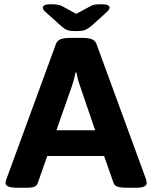

<svg xmlns="http://www.w3.org/2000/svg" viewBox="-20 -880 714 902"><path d="M67 2Q31 2 18.5 -4Q6 -10 6 -20Q6 -27 10 -38L243 -674Q249 -690 265.5 -696Q282 -702 310 -702H366Q394 -702 410.5 -696Q427 -690 433 -674L666 -38Q667 -33 668 -28.5Q669 -24 669 -20Q669 2 619 2H570Q548 2 532.5 -3Q517 -8 513 -22L469 -147H202L158 -22Q154 -8 142 -3Q130 2 112 2ZM318 -476 245 -268H427L356 -476Q350 -492 346 -508Q342 -524 339 -540H335Q332 -524 327.5 -508Q323 -492 318 -476ZM455 -860Q480 -860 487.5 -855Q495 -850 495 -845Q495 -842 492.5 -836.5Q490 -831 478 -820L408 -757Q393 -745 380.5 -739.5Q368 -734 338 -734Q307 -734 294 -739.5Q281 -745 267 -758L198 -820Q185 -831 183 -836.5Q181 -842 181 -845Q181 -850 188 -855Q195 -860 221 -860Q233 -860 246.5 -858.5Q260 -857 270 -852L338 -815L409 -853Q418 -858 429.5 -859Q441 -860 455 -860Z"/></svg>

Font: Asap Semi Expanded
Style: Bold
Weight: 700
Width: 6
Designer: Pablo Cosgaya
Foundry: Omnibus-Type
Version: Version 3.001; ttfautohint (v1.8.4.7-5d5b)